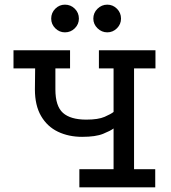

<svg xmlns="http://www.w3.org/2000/svg" viewBox="-20 -805 735 825"><path d="M321 0V-78H468V-253Q455 -243 423 -230Q391 -217 333 -217Q275 -217 229 -239Q183 -261 156.5 -306.5Q130 -352 130 -421L131 -511H38V-589H281V-511H218V-421Q218 -349 250.5 -320Q283 -291 351 -291Q402 -291 429.5 -303Q457 -315 468 -324V-511H405V-589H648V-511H556V-78H647V0ZM441 -785Q465 -785 482.5 -767.5Q500 -750 500 -725Q500 -701 482.5 -683.5Q465 -666 441 -666Q417 -666 399 -683.5Q381 -701 381 -725Q381 -750 399 -767.5Q417 -785 441 -785ZM259 -785Q284 -785 301.5 -767.5Q319 -750 319 -725Q319 -701 301.5 -683.5Q284 -666 259 -666Q235 -666 217.5 -683.5Q200 -701 200 -725Q200 -750 217.5 -767.5Q235 -785 259 -785Z"/></svg>

Font: Podkova Medium
Style: Regular
Weight: 500
Designer: Ilya Yudin
Foundry: Cyreal (www.cyreal.org)
Version: Version 2.103